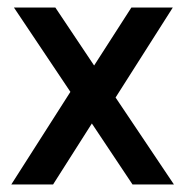

<svg xmlns="http://www.w3.org/2000/svg" viewBox="-20 -490 492 510"><path d="M332 0 224 -162 121 0H10L167 -246L17 -470H127L230 -316L329 -470H439L287 -231L442 0Z"/></svg>

Font: KoHo SemiBold
Style: Regular
Weight: 600
Designer: Cadson Demak & Katatrad Team
Foundry: Cadson Demak Co.,Ltd.
Version: Version 1.000; ttfautohint (v1.6)